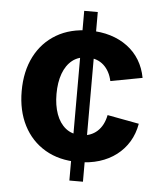

<svg xmlns="http://www.w3.org/2000/svg" viewBox="-52 -774 693 820"><g transform="rotate(5 294.0 -364.0)"><path d="M275.9 0V-727.5H334.1V0ZM306.4 -82.1Q224.3 -82.1 164.4 -117.4Q104.6 -152.7 72.1 -216Q39.7 -279.4 39.7 -363.4Q39.7 -448 72.1 -511.5Q104.6 -574.9 164.4 -610.2Q224.3 -645.5 306.4 -645.5Q355.2 -645.5 396.2 -632.9Q437.1 -620.3 468.8 -596.7Q500.5 -573.2 521 -539.6Q541.4 -506 549.2 -464L413.1 -438.5Q408.6 -459.8 399.4 -476.7Q390.2 -493.6 377 -505.6Q363.7 -517.7 346.4 -524Q329.1 -530.2 308 -530.2Q268.9 -530.2 242.4 -509.2Q216 -488.1 202.4 -450.7Q188.9 -413.3 188.9 -363.9Q188.9 -315.2 202.4 -277.6Q216 -240 242.4 -218.7Q268.9 -197.4 308 -197.4Q329.3 -197.4 346.8 -203.9Q364.4 -210.4 378 -222.8Q391.6 -235.2 400.8 -252.9Q409.9 -270.7 414.2 -292.7L550.1 -267.4Q542.6 -224.2 522 -190.1Q501.4 -156 469.7 -131.8Q438.1 -107.6 396.8 -94.8Q355.4 -82.1 306.4 -82.1Z"/></g></svg>

Font: Inter Variable LoSnoCo
Style: Regular
Weight: 400
Designer: Rasmus Andersson
Foundry: rsms
Version: Version 4.000;git-a52131595; featfreeze: case,dlig,ss01,ss02